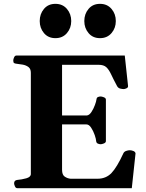

<svg xmlns="http://www.w3.org/2000/svg" viewBox="-20 -983 761 1003"><path d="M53.7 -24.9Q53.7 -41 69.8 -43Q93.3 -44.9 117.2 -51.5Q141.1 -58.1 141.1 -74.2V-602.5Q141.1 -623.5 128.7 -632.8Q116.2 -642.1 99.1 -645.3Q82 -648.4 66.9 -649.9Q56.6 -650.9 53 -654.1Q49.3 -657.2 49.3 -668Q49.3 -673.3 53.5 -683.1Q57.6 -692.9 65.9 -692.9H631.8L648.9 -534.2Q649.9 -525.9 640.9 -521.7Q631.8 -517.6 626.5 -517.6Q618.7 -517.6 607.9 -520.3Q597.2 -522.9 591.3 -533.7Q571.8 -570.3 560.3 -595Q548.8 -619.6 535.2 -632.1Q521.5 -644.5 495.1 -644.5H304.2V-379.9H434.6Q447.3 -381.8 458 -398.4Q468.8 -415 475.8 -434.3Q482.9 -453.6 483.9 -463.4Q484.9 -473.1 491.7 -476.1Q498.5 -479 506.3 -479Q511.7 -479 522.5 -474.9Q533.2 -470.7 533.2 -462.4V-246.1Q533.2 -237.8 522.5 -233.6Q511.7 -229.5 506.3 -229.5Q498.5 -229.5 491 -232.9Q483.4 -236.3 482.4 -245.6Q481.9 -256.3 474.9 -277.1Q467.8 -297.9 456.5 -315.4Q445.3 -333 431.6 -333H304.2V-96.2Q304.2 -69.3 318.4 -60.1Q332.5 -50.8 348.6 -49.3H489.7Q533.7 -49.3 562.3 -79.1Q590.8 -108.9 624.5 -182.1Q628.4 -190.9 639.2 -194.6Q649.9 -198.2 657.7 -198.2Q667 -198.2 677 -194.1Q687 -189.9 688 -181.6L668.5 0H70.3Q62 0 57.9 -9.8Q53.7 -19.5 53.7 -24.9ZM502.4 -783.7Q464.8 -783.7 442.6 -810.1Q420.4 -836.4 420.4 -873Q420.4 -910.2 442.6 -936.5Q464.8 -962.9 502.4 -962.9Q540 -962.9 562.5 -936.5Q585 -910.2 585 -873Q585 -836.4 562.5 -810.1Q540 -783.7 502.4 -783.7ZM269.5 -783.7Q231.9 -783.7 209.7 -810.1Q187.5 -836.4 187.5 -873Q187.5 -910.2 209.7 -936.5Q231.9 -962.9 269.5 -962.9Q307.1 -962.9 329.6 -936.5Q352.1 -910.2 352.1 -873Q352.1 -836.4 329.6 -810.1Q307.1 -783.7 269.5 -783.7Z"/></svg>

Font: Gelasio
Style: Bold
Weight: 700
Designer: Eben Sorkin
Foundry: Eben Sorkin
Version: Version 1.008